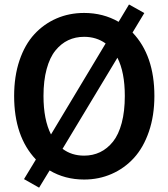

<svg xmlns="http://www.w3.org/2000/svg" viewBox="-20 -807 767 875"><path d="M363.3 11.2Q275.9 11.2 206.1 -30.3L158.2 48.3L89.4 9.3L143.6 -80.1Q44.4 -184.6 44.4 -369.6Q44.4 -459.5 68.8 -531.7Q93.3 -604 136.5 -650.9Q179.7 -697.8 237.5 -722.9Q295.4 -748 363.3 -748Q450.2 -748 520.5 -707.5L567.9 -786.6L637.7 -747.6L584 -658.7Q683.6 -554.2 683.6 -369.6Q683.6 -280.3 658.7 -207.5Q633.8 -134.8 590.6 -87.4Q547.4 -40 489 -14.4Q430.7 11.2 363.3 11.2ZM178.2 -369.6Q178.2 -261.7 212.4 -194.3L461.4 -608.9Q419.4 -639.2 363.3 -639.2Q323.7 -639.2 291 -623.8Q258.3 -608.4 232.7 -576.9Q207 -545.4 192.6 -492.4Q178.2 -439.5 178.2 -369.6ZM363.3 -97.7Q402.8 -97.7 436 -113.5Q469.2 -129.4 494.9 -161.4Q520.5 -193.4 534.7 -246.6Q548.8 -299.8 548.8 -369.6Q548.8 -478 515.1 -543.9L265.1 -128.9Q306.2 -97.7 363.3 -97.7Z"/></svg>

Font: Epilogue SemiBold
Style: Regular
Weight: 600
Designer: Tyler Finck
Foundry: Etcetera Type Co
Version: Version 2.112